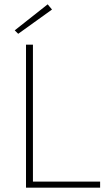

<svg xmlns="http://www.w3.org/2000/svg" viewBox="-20 -866 500 886"><path d="M100 0V-660H132V-28H442V0ZM64 -710 48 -726 200 -846 220 -822Z"/></svg>

Font: Source Sans 3 Variable
Style: Regular
Weight: 200
Designer: Paul D. Hunt
Foundry: Adobe Systems Incorporated
Version: Version 3.026